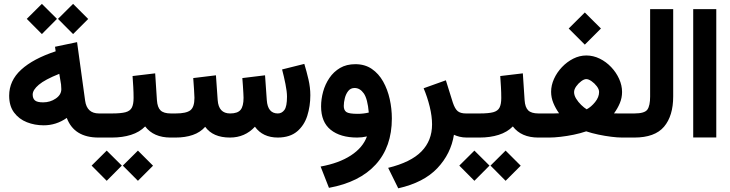

<svg xmlns="http://www.w3.org/2000/svg" viewBox="-20 -725 3848 1012"><path d="M285.6 -625.5 365.2 -704.6 444.8 -625 365.2 -545.4ZM121.1 -625.5 200.7 -704.6 280.3 -625.5 200.7 -545.4ZM28.3 -220.7Q28.3 -299.8 91.6 -357.7Q154.8 -415.5 273.4 -454.6L270 -478.5L386.2 -502.9L428.7 -194.3Q438 -127 501.5 -127H516.6V0H499.5Q370.6 0 332 -103.5Q276.4 -64.5 210.4 -64.5Q163.1 -64.5 121.6 -80.8Q80.1 -97.2 54.2 -131.8Q28.3 -166.5 28.3 -220.7ZM292.5 -335.9Q216.8 -305.7 184.6 -278.3Q152.3 -251 152.3 -226.6Q152.3 -206.1 164.1 -195.8Q175.8 -185.5 207.5 -185.5Q244.6 -185.5 273.9 -205.6Q303.2 -225.6 303.2 -254.9Q303.2 -267.6 301.8 -279.8Z M891.1 0H879.4Q789.6 0 745.1 -58.6Q715.3 -28.3 670.4 -14.2Q625.5 0 569.8 0H497.1V-127H570.8Q617.2 -127 641.6 -133.5Q666 -140.1 675 -158Q684.1 -175.8 684.1 -208.5Q684.1 -236.8 682.4 -267.1Q680.7 -297.4 678.7 -324.2L797.9 -338.4L807.1 -197.3Q809.6 -159.2 826.2 -143.1Q842.8 -127 880.4 -127H891.1ZM627.4 147.9 707 68.8 786.6 148.4 707 228ZM462.9 147.9 542.5 68.8 622.1 147.9 542.5 228Z M1444.3 -127Q1465.3 -127 1479 -145.3Q1492.7 -163.6 1492.7 -215.8Q1492.7 -241.7 1484.6 -282Q1476.6 -322.3 1466.8 -358.9L1584 -388.2Q1596.2 -348.1 1606 -305.9Q1615.7 -263.7 1615.7 -223.1Q1615.7 -165.5 1599.6 -114.7Q1583.5 -64 1545.9 -32.2Q1508.3 -0.5 1444.8 0Q1364.7 0 1323.7 -57.1Q1271 0 1191.9 0Q1102.5 0 1061.5 -56.6Q1035.6 -27.3 996.1 -13.7Q956.5 0 905.3 0H871.6V-127H906.2Q961.4 -127 983.2 -143.6Q1004.9 -160.2 1004.9 -209.5Q1004.9 -220.7 1002.7 -253.7Q1000.5 -286.6 998.5 -313.5L1118.2 -328.1L1127.4 -197.3Q1132.3 -127 1192.9 -127Q1232.4 -127 1248 -146Q1263.7 -165 1263.7 -209.5Q1263.7 -216.3 1262.7 -234.1Q1261.7 -252 1260.3 -273.7Q1258.8 -295.4 1257.3 -313.5L1377 -328.1L1386.2 -197.3Q1391.1 -127 1444.3 -127Z M1914.1 -5.9Q1887.7 0 1862.8 0Q1773.9 0 1723.1 -40.8Q1672.4 -81.5 1672.4 -164.1Q1672.4 -202.6 1683.1 -241.7Q1693.8 -280.8 1716.1 -313.7Q1738.3 -346.7 1772.2 -366.7Q1806.2 -386.7 1853 -386.7Q1903.3 -386.7 1939.7 -361.8Q1976.1 -336.9 1999.5 -295.2Q2022.9 -253.4 2034.2 -202.6Q2045.4 -151.9 2045.4 -100.6Q2045.4 48.8 1960.4 142.1Q1875.5 235.4 1713.9 265.1L1669.9 152.8Q1766.6 135.3 1829.6 94.2Q1892.6 53.2 1914.1 -5.9ZM1923.8 -131.8Q1917.5 -204.1 1897.5 -232.7Q1877.4 -261.2 1849.1 -261.2Q1828.1 -261.2 1815.7 -245.6Q1803.2 -230 1797.6 -207.8Q1792 -185.5 1792 -166.5Q1792 -144 1805.7 -134.5Q1819.3 -125 1865.2 -125Q1895.5 -125 1923.8 -131.8Z M2372.6 -14.6Q2356.9 85.4 2285.2 161.4Q2213.4 237.3 2079.1 267.6L2025.9 159.7Q2145.5 130.4 2201.4 73.2Q2257.3 16.1 2257.3 -69.3Q2257.3 -112.3 2244.9 -163.1Q2232.4 -213.9 2212.9 -259.8L2330.1 -301.8L2366.7 -184.6Q2377.9 -150.9 2392.8 -138.9Q2407.7 -127 2435.5 -127H2454.6V0H2440.9Q2419.4 0 2402.1 -4.4Q2384.8 -8.8 2372.6 -14.6Z M2829.1 0H2817.4Q2727.5 0 2683.1 -58.6Q2653.3 -28.3 2608.4 -14.2Q2563.5 0 2507.8 0H2435.1V-127H2508.8Q2555.2 -127 2579.6 -133.5Q2604 -140.1 2613 -158Q2622.1 -175.8 2622.1 -208.5Q2622.1 -236.8 2620.4 -267.1Q2618.7 -297.4 2616.7 -324.2L2735.8 -338.4L2745.1 -197.3Q2747.6 -159.2 2764.2 -143.1Q2780.8 -127 2818.4 -127H2829.1ZM2565.4 147.9 2645 68.8 2724.6 148.4 2645 228ZM2400.9 147.9 2480.5 68.8 2560.1 147.9 2480.5 228Z M2977.5 -574.7 3062.5 -659.2 3147.5 -574.7 3062.5 -489.7ZM3216.3 -127.4Q3229 -127 3239 -127Q3249 -127 3257.3 -127H3303.7V0H3258.8Q3234.9 0 3201.7 -4.2Q3168.5 -8.3 3133.8 -15.6Q3099.1 -22.9 3069.8 -32.7Q3040 -22.5 3004.4 -15.1Q2968.8 -7.8 2934.6 -3.9Q2900.4 0 2875 0H2809.6V-127H2875.5Q2887.7 -127 2899.4 -127Q2911.1 -127 2926.8 -127.9Q2908.2 -153.8 2896.5 -182.4Q2884.8 -210.9 2884.8 -241.2Q2884.8 -275.4 2900.1 -309.3Q2915.5 -343.3 2941.9 -371.1Q2968.3 -398.9 3001.5 -415.8Q3034.7 -432.6 3070.3 -432.6Q3106.9 -432.6 3140.9 -416Q3174.8 -399.4 3201.4 -371.3Q3228 -343.3 3243.4 -309.1Q3258.8 -274.9 3258.8 -240.2Q3258.8 -209.5 3247.1 -181.4Q3235.4 -153.3 3216.3 -127.4ZM3070.3 -308.1Q3058.6 -308.1 3043.5 -296.9Q3028.3 -285.6 3017.1 -269.8Q3005.9 -253.9 3005.9 -239.3Q3005.9 -222.7 3016.8 -204.8Q3027.8 -187 3043.2 -172.1Q3058.6 -157.2 3072.3 -148.9Q3095.7 -161.1 3116.7 -187Q3137.7 -212.9 3137.7 -240.2Q3137.7 -254.4 3125.7 -270.3Q3113.8 -286.1 3097.9 -297.1Q3082 -308.1 3070.3 -308.1Z M3284.2 0V-127H3323.7Q3377.4 -127 3392.1 -147.2Q3406.7 -167.5 3406.7 -216.3V-676.8H3528.3V-216.8Q3528.3 -114.3 3480 -57.1Q3431.6 0 3323.2 0Z M3633.8 -676.8H3755.4V-0.5H3633.8Z"/></svg>

Font: Vazir WOL
Style: Bold-WOL
Weight: 700
Designer: Saber Rastikerdar
Foundry: Saber Rastikerdar
Version: Version 30.0.0